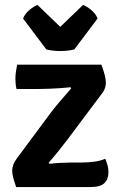

<svg xmlns="http://www.w3.org/2000/svg" viewBox="-20 -759 488 779"><path d="M188.5 -305Q206.5 -328.5 228.8 -354.2Q251 -380 269 -400.5L266 -405Q249.5 -403 226.8 -401.5Q204 -400 180.5 -399Q157 -398 137.5 -398H47Q44.5 -408 43.5 -419Q42.5 -430 42.5 -438.5Q42.5 -452.5 44.5 -467.5Q46.5 -482.5 49.5 -496.5H391.5Q400.5 -471.5 405 -454Q409.5 -436.5 409.5 -423Q409.5 -413.5 406.2 -402.5Q403 -391.5 395.5 -382L253.5 -192.5Q236.5 -170 216.2 -144.8Q196 -119.5 177.5 -99L180.5 -94.5Q203 -97 225.2 -98.2Q247.5 -99.5 265.5 -99.5H306.5Q335 -99.5 361 -102.8Q387 -106 407 -115Q414 -98.5 417 -85.8Q420 -73 420 -59.5Q420 -32.5 403.8 -16.2Q387.5 0 345.5 0H45.5Q37 -25 33.2 -39.8Q29.5 -54.5 29.5 -66.5Q29.5 -77.5 33.8 -90Q38 -102.5 48.5 -116.5ZM168 -558.5 73.5 -684Q82 -704.5 100.2 -719.2Q118.5 -734 132 -739L224.5 -650L317 -739Q331 -734 349.2 -719.2Q367.5 -704.5 376 -684L281.5 -558.5Q257 -552 224.5 -552Q192.5 -552 168 -558.5Z"/></svg>

Font: Signika SemiBold
Style: Regular
Weight: 600
Designer: Anna Giedry
Foundry: Anna Giedry
Version: Version 2.001